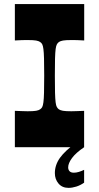

<svg xmlns="http://www.w3.org/2000/svg" viewBox="-20 -720 484 939"><path d="M52.7 0V-177.9Q72.7 -177.2 88.1 -176.6Q103.4 -175.9 115.1 -175.9Q143.4 -175.9 156.5 -178.2Q169.5 -180.6 176.1 -185.3Q182.8 -189.6 186.5 -196.6Q190.2 -203.6 192.3 -219.9Q194.5 -236.1 195.3 -267Q196.2 -297.9 196.2 -350Q196.2 -402.1 195.3 -433Q194.5 -463.9 192.3 -480.1Q190.2 -496.4 186.5 -503.4Q182.8 -510.4 176.1 -514.7Q169.5 -519.4 156.5 -521.8Q143.4 -524.1 115.1 -524.1Q103.4 -524.1 88.1 -523.8Q72.7 -523.4 52.7 -522.1V-700H391.8V-522.1Q372.8 -523.4 357.2 -523.8Q341.7 -524.1 329.4 -524.1Q301 -524.1 288.2 -521.8Q275.3 -519.4 268.3 -514.7Q262.3 -510.4 258.3 -503.4Q254.3 -496.4 252.1 -480.1Q250 -463.9 249.1 -433Q248.3 -402.1 248.3 -350Q248.3 -297.9 249.1 -267Q250 -236.1 252 -219.9Q254 -203.6 258 -196.6Q262 -189.6 268 -185.3Q275 -180.6 287.9 -178.2Q300.7 -175.9 329 -175.9Q341.4 -175.9 356.9 -176.6Q372.4 -177.2 391.4 -177.9V0ZM315 198.8Q284 198.8 266.1 177.6Q248.3 156.4 248.3 126.7Q248.3 87 273.3 51.8Q298.4 16.6 354.7 -23.4L391.4 0Q351.1 27.3 332.3 52.8Q313.4 78.3 313.4 98.6Q313.4 110 320.1 117.3Q326.8 124.6 341.4 124.6Q352.4 124.6 365.3 120.8Q378.1 116.9 391.4 110.6V173.4Q372.8 186.4 352.9 192.6Q333 198.8 315 198.8Z"/></svg>

Font: Ojuju ExtraLight
Style: Regular
Weight: 200
Designer: Chisaokwu Joboson, Mirko Velimirovic
Foundry: Udi Foundry
Version: Version 1.000